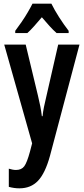

<svg xmlns="http://www.w3.org/2000/svg" viewBox="-20 -786 456 1046"><path d="M3 -543H120L187 -264Q194 -236 199.5 -207.5Q205 -179 208 -153H212Q214 -176 219.5 -203Q225 -230 233 -263L297 -543H413L252 64Q226 158 187 199Q148 240 86 240Q71 240 57 238Q43 236 28 232V133Q38 136 48 138Q58 140 67 140Q97 140 112 120Q127 100 143 41L155 -5ZM260 -766Q276 -733 301.5 -693Q327 -653 354 -618V-606H288Q269 -623 249.5 -644.5Q230 -666 208 -692Q186 -666 165.5 -643Q145 -620 129 -606H63V-618Q79 -639 97.5 -666Q116 -693 131.5 -719.5Q147 -746 157 -766Z"/></svg>

Font: Noto Sans Arabic ExtCond SemBd
Style: Regular
Weight: 600
Width: 2
Designer: Monotype Design Team, Nadine Chahine, Nizar Qandah and Khaled Hosny
Foundry: Monotype Imaging Inc.
Version: Version 2.012; ttfautohint (v1.8.4.7-5d5b)